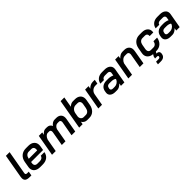

<svg xmlns="http://www.w3.org/2000/svg" viewBox="363 -2339 4219 4219"><g transform="rotate(-45 2473.0 -229.5)"><path d="M42 -105Q42 -127 46 -148L143 -700H258L161 -153Q159 -141 159 -135Q159 -117 169.5 -108Q180 -99 204 -99H252L235 0H181Q110 0 76 -25Q42 -50 42 -105Z M316 -142Q316 -159 319 -177L342 -311Q358 -403 418.5 -455Q479 -507 570 -507H650Q733 -507 782 -464Q831 -421 831 -350Q831 -334 828 -314L811 -213H439L433 -177Q432 -171 432 -160Q432 -127 452 -108Q472 -89 507 -89H585Q627 -89 654 -108Q681 -127 687 -160H799Q786 -81 728.5 -36.5Q671 8 582 8H503Q416 8 366 -32.5Q316 -73 316 -142ZM713 -299 715 -312Q717 -321 717 -336Q717 -371 698 -391Q679 -411 646 -411H564Q523 -411 493.5 -383.5Q464 -356 455 -309L453 -299Z M1660 -371Q1660 -354 1657 -334L1598 0H1483L1543 -335Q1545 -347 1545 -353Q1545 -378 1533 -392.5Q1521 -407 1500 -407H1452Q1420 -407 1392 -383Q1364 -359 1351 -320L1294 0H1180L1238 -332Q1240 -348 1240 -354Q1240 -378 1228.5 -392.5Q1217 -407 1197 -407H1152Q1119 -407 1089 -377.5Q1059 -348 1044 -301L991 0H876L964 -499H1071L1060 -436Q1084 -468 1115 -487.5Q1146 -507 1172 -507H1227Q1266 -507 1295 -487.5Q1324 -468 1337 -433Q1363 -468 1395 -487.5Q1427 -507 1460 -507H1514Q1582 -507 1621 -470.5Q1660 -434 1660 -371Z M1838 -64 1827 0H1720L1843 -700H1958L1915 -453Q1940 -478 1969.5 -492.5Q1999 -507 2027 -507H2094Q2174 -507 2220 -465.5Q2266 -424 2266 -354Q2266 -332 2262 -313L2241 -194Q2224 -99 2168 -45.5Q2112 8 2028 8H1958Q1921 8 1888 -12Q1855 -32 1838 -64ZM2021 -93Q2062 -93 2090.5 -122Q2119 -151 2128 -200L2147 -306Q2149 -315 2149 -331Q2149 -366 2130 -386Q2111 -406 2078 -406H2015Q1970 -406 1934.5 -375Q1899 -344 1886 -292L1869 -194Q1867 -150 1891.5 -121.5Q1916 -93 1955 -93Z M2403 -499H2510L2498 -431Q2525 -463 2563 -482Q2601 -501 2641 -501H2705L2687 -401H2627Q2570 -401 2529 -366Q2488 -331 2478 -275L2430 0H2315Z M2679 -109Q2679 -117 2681 -133L2687 -170Q2699 -236 2748.5 -272Q2798 -308 2874 -308H2936Q2966 -308 3001.5 -300Q3037 -292 3061 -279L3071 -341Q3073 -351 3073 -356Q3073 -381 3056.5 -395.5Q3040 -410 3012 -410H2929Q2895 -410 2872.5 -395Q2850 -380 2845 -354H2733Q2746 -425 2799.5 -466Q2853 -507 2933 -507H3016Q3095 -507 3141.5 -470.5Q3188 -434 3188 -372Q3188 -358 3185 -341L3125 0H3018L3030 -63Q2999 -30 2964 -11Q2929 8 2896 8H2837Q2764 8 2721.5 -24Q2679 -56 2679 -109ZM2909 -82Q2948 -82 2984.5 -104.5Q3021 -127 3040 -164L3045 -188Q3030 -202 3000.5 -210.5Q2971 -219 2937 -219H2874Q2843 -219 2823 -204.5Q2803 -190 2799 -165L2793 -137Q2792 -134 2792 -127Q2792 -107 2808.5 -94.5Q2825 -82 2853 -82Z M3336 -499H3443L3432 -434Q3461 -468 3496.5 -487.5Q3532 -507 3565 -507H3624Q3695 -507 3736 -469Q3777 -431 3777 -367Q3777 -349 3774 -329L3717 0H3602L3659 -326Q3661 -340 3661 -347Q3661 -374 3646.5 -390.5Q3632 -407 3607 -407H3545Q3506 -407 3469.5 -377.5Q3433 -348 3416 -302L3363 0H3248Z M4237 -327Q4238 -333 4238 -344Q4238 -373 4220.5 -390.5Q4203 -408 4173 -408H4094Q4053 -408 4025 -380.5Q3997 -353 3988 -304L3968 -191Q3966 -182 3966 -166Q3966 -131 3985.5 -111Q4005 -91 4039 -91H4118Q4157 -91 4183.5 -116.5Q4210 -142 4217 -188H4330Q4314 -96 4257 -44Q4200 8 4115 8H4096L4070 49H4078Q4113 49 4133 66Q4153 83 4153 114Q4153 124 4152 129L4149 146Q4142 191 4108 216Q4074 241 4019 241H3927L3939 170H4014Q4034 170 4047 163Q4060 156 4062 144L4065 130Q4067 119 4058.5 112Q4050 105 4033 105H3973L3982 56L4011 7Q3937 2 3892.5 -40Q3848 -82 3848 -148Q3848 -159 3852 -185L3874 -311Q3891 -403 3950 -455Q4009 -507 4097 -507H4177Q4258 -507 4305.5 -467.5Q4353 -428 4353 -361Q4353 -345 4350 -327Z M4397 -109Q4397 -117 4399 -133L4405 -170Q4417 -236 4466.5 -272Q4516 -308 4592 -308H4654Q4684 -308 4719.5 -300Q4755 -292 4779 -279L4789 -341Q4791 -351 4791 -356Q4791 -381 4774.5 -395.5Q4758 -410 4730 -410H4647Q4613 -410 4590.5 -395Q4568 -380 4563 -354H4451Q4464 -425 4517.5 -466Q4571 -507 4651 -507H4734Q4813 -507 4859.5 -470.5Q4906 -434 4906 -372Q4906 -358 4903 -341L4843 0H4736L4748 -63Q4717 -30 4682 -11Q4647 8 4614 8H4555Q4482 8 4439.5 -24Q4397 -56 4397 -109ZM4627 -82Q4666 -82 4702.5 -104.5Q4739 -127 4758 -164L4763 -188Q4748 -202 4718.5 -210.5Q4689 -219 4655 -219H4592Q4561 -219 4541 -204.5Q4521 -190 4517 -165L4511 -137Q4510 -134 4510 -127Q4510 -107 4526.5 -94.5Q4543 -82 4571 -82Z"/></g></svg>

Font: Bai Jamjuree SemiBold
Style: Italic
Weight: 600
Italic angle: -10°
Version: Version 1.000; ttfautohint (v1.6)